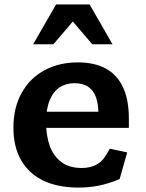

<svg xmlns="http://www.w3.org/2000/svg" viewBox="-20 -838 660 870"><path d="M40.8 -259.2Q40.8 -349.7 77.9 -416.6Q115 -483.6 181.3 -519.5Q247.7 -555.3 333.1 -555.3Q407.7 -555.3 459.2 -527.4Q510.8 -499.5 537.3 -442.8Q563.9 -386 563.9 -300.3V-258.5H177.1V-331.6H443.5L425.8 -304.7V-322.4Q425.8 -365.9 415.2 -396.5Q404.6 -427.2 380.5 -444.1Q356.5 -461.1 317.3 -461.1Q279.8 -461.1 251 -442.7Q222.2 -424.3 205.5 -384.6Q188.8 -344.9 188.8 -284.2Q188.8 -224.8 204.9 -178.6Q221 -132.4 256.9 -104.6Q292.8 -76.8 349.8 -76.8Q387.2 -76.8 415 -90.8Q442.9 -104.8 460.4 -135.5L477.9 -164.2L556.4 -147.3L522 -26.5Q474.6 -6.7 429.8 2.7Q385.1 12 335.9 12Q242.2 12 175.9 -19.9Q109.6 -51.8 75.2 -112.8Q40.8 -173.8 40.8 -259.2ZM233.9 -817.7H386.1L489.8 -637.4H398L293.5 -759.8H326.5L222 -637.4H130.2Z"/></svg>

Font: Monaspace Xenon Var ExtraLight
Style: Regular
Weight: 200
Designer: Riley Cran and the Lettermatic Team
Version: Version 1.200 (Monaspace Xenon Var)